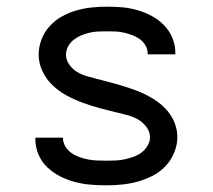

<svg xmlns="http://www.w3.org/2000/svg" viewBox="-20 -548 640 576"><path d="M299 8Q275 8 251.5 6Q228 4 205 -2Q182 -8 160.5 -19Q139 -30 122 -46Q105 -62 95.5 -84.5Q86 -107 86 -131V-135H169V-134Q169 -120 176.5 -108Q184 -96 195 -88.5Q206 -81 219 -76.5Q232 -72 245 -69.5Q258 -67 271.5 -66.5Q285 -66 299 -66Q313 -66 326.5 -66.5Q340 -67 353.5 -70Q367 -73 380 -77.5Q393 -82 404 -90Q415 -98 422.5 -110.5Q430 -123 430 -136Q430 -153 419 -167.5Q408 -182 393.5 -190Q379 -198 362.5 -202.5Q346 -207 329 -211H328Q303 -217 277.5 -224Q252 -231 227.5 -240Q203 -249 180 -261.5Q157 -274 138 -292Q119 -310 107.5 -334Q96 -358 96 -384Q96 -407 104.5 -429.5Q113 -452 129 -469.5Q145 -487 165.5 -498.5Q186 -510 208.5 -516.5Q231 -523 254.5 -525.5Q278 -528 301 -528Q324 -528 347 -526Q370 -524 392.5 -517.5Q415 -511 435.5 -500Q456 -489 472 -472.5Q488 -456 497 -434.5Q506 -413 506 -390V-385H423V-387Q423 -400 416.5 -411.5Q410 -423 399.5 -430.5Q389 -438 377 -442.5Q365 -447 352.5 -450Q340 -453 327 -453.5Q314 -454 301 -454Q288 -454 275 -453.5Q262 -453 249 -450Q236 -447 224 -442Q212 -437 201.5 -429Q191 -421 184.5 -409Q178 -397 178 -384Q178 -368 188 -354Q198 -340 211.5 -332Q225 -324 240.5 -319.5Q256 -315 271.5 -311Q287 -307 303 -303Q319 -299 334 -294.5Q349 -290 364.5 -285Q380 -280 395 -274Q410 -268 424 -260.5Q438 -253 451 -244Q464 -235 475.5 -223Q487 -211 495 -197.5Q503 -184 507.5 -168.5Q512 -153 512 -136Q512 -113 502.5 -90Q493 -67 476.5 -49.5Q460 -32 438.5 -21Q417 -10 394 -3.5Q371 3 347 5.5Q323 8 299 8Z"/></svg>

Font: R Plex Mono
Style: Regular
Weight: 400
Monospace: yes
Designer: Belleve Invis
Foundry: Belleve Invis
Version: Version 31.8.0